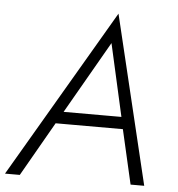

<svg xmlns="http://www.w3.org/2000/svg" viewBox="-73 -778 765 827"><g transform="rotate(5 309.5 -364.5)"><path d="M149 -235H499L489 -287H174ZM387 -600 462 -266 464 -253 522 0H581L406 -729L-21 0H43L190 -257L197 -269Z"/></g></svg>

Font: Jost Light
Style: Italic
Weight: 300
Italic angle: -5°
Version: Version 3.710